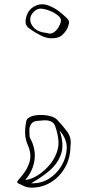

<svg xmlns="http://www.w3.org/2000/svg" viewBox="-20 -809 480 883"><path d="M212 -633Q191 -634 165.5 -647Q140 -660 116 -677Q96 -691 97.5 -712Q99 -733 109 -752Q123 -775 148 -784.5Q173 -794 199 -785Q225 -776 246.5 -760.5Q268 -745 287 -726Q300 -714 297 -700.5Q294 -687 288 -675Q278 -658 262.5 -645Q247 -632 212 -633ZM197 -657Q212 -651 225.5 -659Q239 -667 248.5 -682.5Q258 -698 260 -711Q263 -724 247.5 -737Q232 -750 210 -759Q188 -768 170 -769Q153 -771 137 -756.5Q121 -742 119 -723Q117 -702 136 -681.5Q155 -661 197 -657ZM304 -137Q304 -83 279.5 -39.5Q255 4 214.5 29Q174 54 125 54Q106 54 91 47Q71 38 63.5 34Q56 30 61 23Q66 16 80 0Q106 -30 116 -65Q126 -100 109 -139Q96 -168 95.5 -196Q95 -224 101 -252Q102 -260 110 -266Q124 -277 151 -279.5Q178 -282 204.5 -276.5Q231 -271 243 -258Q268 -232 289 -203.5Q310 -175 304 -137ZM96 19Q125 15 151.5 -1.5Q178 -18 199 -40.5Q220 -63 231 -85Q251 -123 249 -157Q247 -191 235 -225Q229 -245 213.5 -251Q198 -257 181 -255.5Q164 -254 150 -253Q131 -251 122.5 -237.5Q114 -224 115 -206Q116 -198 115.5 -190Q115 -182 118 -175Q145 -126 139 -75.5Q133 -25 96 19ZM254 -209Q276 -145 261 -101Q246 -57 208.5 -25Q171 7 123 34Q170 35 205 13Q240 -9 262 -45Q285 -84 287 -126Q289 -168 254 -209Z"/></svg>

Font: Rock 3D
Style: Regular
Weight: 400
Version: Version 1.000